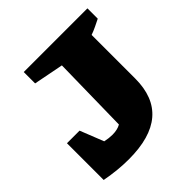

<svg xmlns="http://www.w3.org/2000/svg" viewBox="-154 -652 776 776"><g transform="rotate(-45 234.0 -264.0)"><path d="M16 -2V-212H88L128 -111Q151 -106 170 -106Q199 -106 218 -117L224 -449L96 -474V-539H460V-480Q446 -473 429.5 -465Q413 -457 396 -451V-202Q396 11 147 11Q85 11 16 -2Z"/></g></svg>

Font: Piazzolla SC ExtraBold
Style: Regular
Weight: 800
Designer: Juan Pablo del Peral
Foundry: Huerta Tipografica
Version: Version 1.330